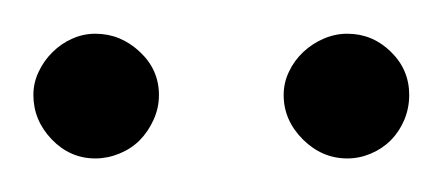

<svg xmlns="http://www.w3.org/2000/svg" viewBox="-20 -509 265 115"><path d="M225.1 -452.1Q225.1 -444.3 222.2 -437.3Q219.2 -430.2 214.1 -425Q209 -419.9 202.1 -417Q195.3 -414.1 188 -414.1Q172.9 -414.1 161.4 -425.5Q149.9 -437 149.9 -452.1Q149.9 -459.5 153.1 -466.1Q156.2 -472.7 161.6 -477.8Q167 -482.9 173.8 -485.8Q180.7 -488.8 188 -488.8Q203.1 -488.8 214.1 -478Q225.1 -467.3 225.1 -452.1ZM75.2 -452.1Q75.2 -444.3 72 -437.3Q68.8 -430.2 63.7 -425Q58.6 -419.9 51.5 -417Q44.4 -414.1 37.1 -414.1Q22 -414.1 11 -425.5Q0 -437 0 -452.1Q0 -459.5 3.2 -466.1Q6.3 -472.7 11.5 -477.8Q16.6 -482.9 23.2 -485.8Q29.8 -488.8 37.1 -488.8Q52.2 -488.8 63.7 -478Q75.2 -467.3 75.2 -452.1Z"/></svg>

Font: Scheherazade Rohingya
Style: Regular
Weight: 400
Designer: SIL International
Foundry: SIL International
Version: Version 2.000 (build 440/429)